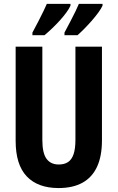

<svg xmlns="http://www.w3.org/2000/svg" viewBox="-20 -953 602 983"><path d="M502 -713.9V-234.9Q502 -152.8 476.6 -98.6Q451.2 -44.4 401.9 -17.3Q352.5 9.8 279.8 9.8Q173.8 9.8 116.9 -50Q60.1 -109.9 60.1 -231.9V-713.9H196.8V-236.8Q196.8 -168.9 218.3 -139.9Q239.7 -110.8 280.8 -110.8Q309.6 -110.8 328.4 -123.3Q347.2 -135.7 356.7 -163.6Q366.2 -191.4 366.2 -237.8V-713.9ZM504.9 -933.1V-923.8Q498 -908.7 483.4 -888.7Q468.8 -868.7 450.2 -847.4Q431.6 -826.2 412.4 -806.6Q393.1 -787.1 377 -772.9H310.1V-786.1Q326.7 -816.9 341.3 -845.2Q356 -873.5 367.2 -896.5Q378.4 -919.4 383.8 -933.1ZM340.8 -933.1V-923.8Q333.5 -907.7 319.3 -888.4Q305.2 -869.1 286.9 -848.9Q268.6 -828.6 248.3 -809.1Q228 -789.6 208 -772.9H146V-786.1Q163.1 -817.9 177.7 -846.2Q192.4 -874.5 203.1 -897Q213.9 -919.4 219.7 -933.1Z"/></svg>

Font: Open Sans Condensed
Style: Regular
Weight: 400
Width: 3
Designer: Monotype Design Team
Foundry: Monotype Imaging Inc.
Version: Version 3.000